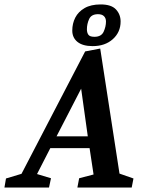

<svg xmlns="http://www.w3.org/2000/svg" viewBox="-76 -846 652 866"><path d="M-56 0 -49 -41 21 -62 308 -614 376 -627 463 -63 526 -41 518 0H273L281 -42L346 -59L328 -178H151L91 -61L154 -42L145 0ZM179 -231H320L290 -446ZM342 -638Q297 -638 273.5 -657Q250 -676 250 -708Q250 -740 263.5 -766.5Q277 -793 305.5 -809.5Q334 -826 378 -826Q426 -826 447 -803.5Q468 -781 468 -749Q468 -701 433 -669.5Q398 -638 342 -638ZM350 -680Q381 -680 391.5 -703Q402 -726 402 -749Q402 -764 393 -773Q384 -782 366 -782Q336 -782 326 -760Q316 -738 316 -714Q316 -699 322.5 -689.5Q329 -680 350 -680Z"/></svg>

Font: Manuale SemiBold
Style: Italic
Weight: 600
Italic angle: -11°
Designer: Eduardo Tunni / Pablo Cosgaya
Foundry: Eduardo Tunni / Pablo Cosgaya
Version: Version 1.002